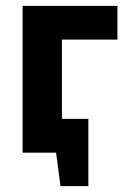

<svg xmlns="http://www.w3.org/2000/svg" viewBox="-20 -520 420 654"><path d="M57 -500H380V-385H191V-115H281V114H186L171 0H57Z"/></svg>

Font: PT Sans
Style: Bold
Weight: 700
Version: Version 2.003W OFL; ttfautohint (v1.6)